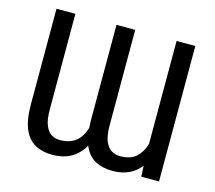

<svg xmlns="http://www.w3.org/2000/svg" viewBox="-104 -857 1117 996"><g transform="rotate(15 454.0 -359.5)"><path d="M423.8 -84.5Q400.4 -41 358.4 -15.6Q316.4 9.8 254.4 9.8Q201.7 9.8 162.6 -11.5Q123.5 -32.7 102.3 -82Q81.1 -131.3 81.1 -215.3V-727.5H182.6V-215.3Q182.6 -159.2 195.6 -128.4Q208.5 -97.7 229 -85.9Q249.5 -74.2 272 -74.2Q314 -74.2 340.8 -88.6Q367.7 -103 382.8 -126Q397.9 -148.9 404.8 -174.8Q403.3 -194.3 403.3 -215.3V-727.5H503.9V-215.3Q503.9 -159.2 517.3 -128.4Q530.8 -97.7 551.8 -85.9Q572.8 -74.2 595.7 -74.2Q654.8 -74.2 684.8 -103.5Q714.8 -132.8 726.1 -174.8V-727.5H826.7V0H731.4L728.5 -58.1Q704.1 -25.9 666.7 -8.1Q629.4 9.8 577.6 9.8Q524.9 9.8 485.1 -11.5Q445.3 -32.7 423.8 -84.5Z"/></g></svg>

Font: Inter-Regular
Style: Regular
Weight: 400
Designer: Rasmus Andersson
Foundry: rsms
Version: Version 4.000;git-a52131595